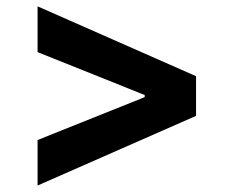

<svg xmlns="http://www.w3.org/2000/svg" viewBox="-20 -594 720 606"><path d="M598.8 -228.3 98.6 -8.4V-152L441.4 -289.3L436.7 -282V-299.8L441.4 -292.2L98.6 -429.5V-574L598.8 -353.5Z"/></svg>

Font: Inter
Style: Regular
Weight: 400
Designer: Rasmus Andersson
Foundry: rsms
Version: Version 4.000;git-8c9346024